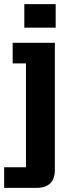

<svg xmlns="http://www.w3.org/2000/svg" viewBox="-38 -740 349 924"><path d="M-18 65H87V-435H23V-534H226V78Q226 120 204 142Q182 164 140 164H-18ZM79 -720H230V-607H79Z"/></svg>

Font: Mozilla Text BETA
Style: Bold
Weight: 700
Designer: Studio DRAMA
Foundry: Studio DRAMA
Version: Version 0.100